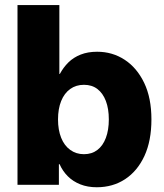

<svg xmlns="http://www.w3.org/2000/svg" viewBox="-20 -748 663 777"><path d="M371.6 9.8Q334.5 9.8 304.9 -2Q275.4 -13.7 254.4 -34.7Q233.4 -55.7 221.2 -83.5H218.3V0H50.8V-727.5H220.2V-448.7H222.2Q236.3 -475.1 256.8 -495.4Q277.3 -515.6 306.4 -527.1Q335.4 -538.6 373 -538.6Q435.1 -538.6 484.6 -506.1Q534.2 -473.6 563.5 -412.6Q592.8 -351.6 592.8 -264.6Q592.8 -178.2 564.5 -116.9Q536.1 -55.7 486.3 -22.9Q436.5 9.8 371.6 9.8ZM319.8 -124Q351.6 -124 374 -141.1Q396.5 -158.2 408.4 -189.9Q420.4 -221.7 420.4 -264.6Q420.4 -308.1 408.4 -339.4Q396.5 -370.6 374.3 -387.7Q352.1 -404.8 319.8 -404.8Q287.6 -404.8 263.9 -387.7Q240.2 -370.6 227.5 -339.1Q214.8 -307.6 214.8 -264.6Q214.8 -222.2 227.5 -190.4Q240.2 -158.7 264.2 -141.4Q288.1 -124 319.8 -124Z"/></svg>

Font: Inter 24pt ExtraBold
Style: Regular
Weight: 800
Designer: Rasmus Andersson
Foundry: rsms
Version: Version 4.001;git-66647c0bb